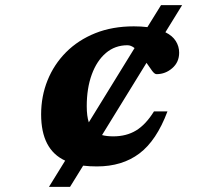

<svg xmlns="http://www.w3.org/2000/svg" viewBox="-20 -727 771 747"><path d="M170.5 0 233.5 -102Q140 -145 140 -282Q140 -352.5 165 -414.5Q190 -476.5 237 -523.8Q284 -571 350.5 -597.8Q417 -624.5 500.5 -624.5Q529 -624.5 553.5 -621.5L606.5 -707H688.5L623.5 -601.5Q651 -588 664 -567.2Q677 -546.5 677 -522Q677 -485 650.2 -461.8Q623.5 -438.5 589 -438.5Q581.5 -438.5 572 -451.2Q562.5 -464 550 -482.5L377 -201.5Q395 -196.5 421 -196.5Q471.5 -196.5 509.2 -219.2Q547 -242 579 -293.5H631.5Q589 -180 522.2 -129.8Q455.5 -79.5 357 -79.5Q328.5 -79.5 303.5 -82.5L252.5 0ZM476 -551Q427.5 -551 392 -520.8Q356.5 -490.5 337 -437Q317.5 -383.5 317.5 -314Q317.5 -275 325.5 -251L503.5 -540Q489.5 -551 476 -551Z"/></svg>

Font: Newsreader 6pt
Style: Bold Italic
Weight: 700
Italic angle: -17°
Designer: Hugues Gentile
Foundry: Production Type
Version: Version 1.003; ttfautohint (v1.8.3)